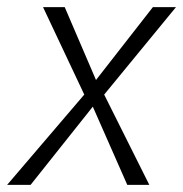

<svg xmlns="http://www.w3.org/2000/svg" viewBox="-54 -520 515 540"><path d="M183 -254 67 -500H128L216 -295L376 -500H441L239 -254L366 0H304L207 -220L32 0H-34Z"/></svg>

Font: Sarabun ExtraLight
Style: Italic
Weight: 275
Italic angle: -10°
Designer: Suppakit Chalermlarp | Katatrad Co.,Ltd.
Foundry: Cadson Demak Co.,Ltd.
Version: Version 1.000; ttfautohint (v1.6)